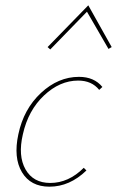

<svg xmlns="http://www.w3.org/2000/svg" viewBox="-20 -699 440 722"><path d="M312 -679 400 -522 388 -515 307 -655 169 -513 159 -522ZM353 -361Q325 -396 274 -396Q205 -396 145.5 -340Q86 -284 66 -194Q47 -113 76 -62Q105 -11 169 -11Q238 -11 295 -68L305 -58Q242 3 166 3Q95 3 62.5 -51.5Q30 -106 49 -194Q69 -289 134 -349.5Q199 -410 277 -410Q334 -410 365 -372Z"/></svg>

Font: EauTestText Thin
Style: Italic
Weight: 250
Italic angle: -12°
Designer: Christian Thalmann (Catharsis Fonts)
Version: Version 0.001;PS 000.001;hotconv 1.0.88;makeotf.lib2.5.64775